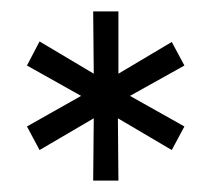

<svg xmlns="http://www.w3.org/2000/svg" viewBox="-20 -741 369 334"><path d="M142.1 -721.2H186V-612.8L278.8 -668L300.8 -627L206.1 -574.2L300.8 -521L278.8 -480L185.1 -535.2L186 -426.8H142.1L143.1 -535.2L48.8 -480L26.9 -521L121.1 -574.2L26.9 -627L48.8 -668.9L143.1 -612.8Z"/></svg>

Font: Montserrat-Arabic Light
Style: Regular
Weight: 300
Designer: Mohamed Gaber
Foundry: Kief Type Foundry
Version: Version 5.008;PS 005.008;hotconv 1.0.88;makeotf.lib2.5.64775